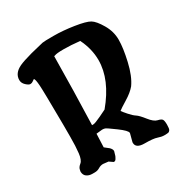

<svg xmlns="http://www.w3.org/2000/svg" viewBox="-161 -775 880 926"><g transform="rotate(-30 279.5 -312.5)"><path d="M365.7 -568.8Q315.9 -574.2 275.6 -574.2Q235.4 -574.2 224.6 -568.8H223.1Q223.1 -568.8 220.2 -567.9Q218.3 -377 211.9 -188.5H218.8Q229 -188.5 263.7 -205.1L301.8 -223.6Q396 -336.4 396 -445.3Q396 -507.3 365.7 -568.8ZM213.9 17.6Q206.5 13.2 192.4 2.9H189.9L164.1 0Q149.9 0 137.5 7.8Q125 15.6 109.4 15.6H96.7Q77.6 15.6 65.2 6.6Q52.7 -2.4 51.8 -20V-22.5L53.7 -32.2Q55.7 -44.4 70.1 -55.9Q84.5 -67.4 88.6 -103Q92.8 -138.7 92.8 -191.9V-260.7Q91.3 -450.7 88.9 -481Q86.4 -516.1 80.6 -521H79.1Q76.2 -519.5 69.3 -514.2Q62.5 -508.8 53.7 -508.8Q44.9 -508.8 30.8 -522Q16.6 -535.2 16.6 -552.2Q16.6 -590.3 60.5 -610.8Q81.1 -620.6 132.8 -634.8L204.1 -652.3Q213.4 -654.3 265.9 -654.3Q318.4 -654.3 378.4 -645Q438.5 -635.7 459.5 -623Q480.5 -610.4 504.9 -568.8Q529.3 -527.3 529.3 -481.7Q529.3 -436 513.2 -366.2Q497.1 -295.9 468.3 -255.9L467.8 -255.4Q448.7 -232.4 411.9 -210Q375 -187.5 365.2 -179.2Q370.1 -171.4 387.7 -151.4Q405.3 -131.3 418.9 -122.6Q432.6 -113.8 455.6 -84.5Q478.5 -55.2 497.6 -51Q516.6 -46.9 521.5 -39.3Q526.4 -31.7 526.4 -9.8Q526.4 12.2 522 19Q517.6 25.9 510.7 27.1Q503.9 28.3 489.3 28.3Q474.6 28.3 455.1 21.5Q435.5 14.6 387.5 14.6Q339.4 14.6 339.4 -16.6V-18.1L340.3 -22V-22.5L351.1 -63.5V-65.4Q351.1 -78.1 308.3 -109.6Q265.6 -141.1 258.5 -143.3Q251.5 -145.5 243.2 -145.5L210 -142.1L207 -67.9L231 -48.8Q242.2 -37.1 241.7 -27.8V-26.9L234.9 -3.9Q234.4 -2.4 233.2 0Q231.9 2.4 231.2 3.7Q230.5 4.9 229.5 6.8Q228.5 8.8 227.8 9.8Q227.1 10.7 226.1 12.2Q225.1 13.7 224.1 14.4Q223.1 15.1 221.7 16.1Q219.2 17.6 216.3 17.6Z"/></g></svg>

Font: Drukaatie burti
Style: Demi
Weight: 600
Version: Version 0.14